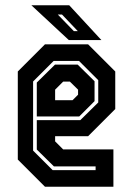

<svg xmlns="http://www.w3.org/2000/svg" viewBox="-20 -708 504 728"><path d="M314 -540 417 -437V-294.5L314 -191.5H189V-172L219.5 -141.5H410V0H150.5L47.5 -103V-437L150.5 -540ZM279.5 -477H183.5L105.5 -399V-137L179.5 -63H342.5V-77H184.5L119.5 -141V-252.5H284.5L352.5 -319.5V-404ZM274.5 -463 338.5 -400V-324.5L280.5 -266.5H119.5V-395L188.5 -463ZM245 -398.5H219.5L189 -368V-328H255L276 -349V-368ZM364.5 -556H241L99 -688H242.5ZM275 -590 215 -653H199L260 -590Z"/></svg>

Font: Tourney Condensed Regular
Style: Bold
Weight: 700
Width: 3
Designer: Tyler Finck
Foundry: Etcetera Type Co
Version: Version 1.010; ttfautohint (v1.8.3)